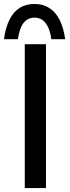

<svg xmlns="http://www.w3.org/2000/svg" viewBox="-23 -949 354 969"><path d="M102 -726H209V0H102ZM151 -929Q194 -929 226 -908.5Q258 -888 278 -848.5Q298 -809 306 -751H236Q232 -783 221.5 -807.5Q211 -832 194 -846Q177 -860 151 -860Q126 -860 108.5 -846Q91 -832 81.5 -807.5Q72 -783 67 -751H-3Q5 -810 25 -850Q45 -890 76.5 -909.5Q108 -929 151 -929Z"/></svg>

Font: Josefin Sans Thin Medium
Style: Regular
Weight: 500
Version: Version 2.000